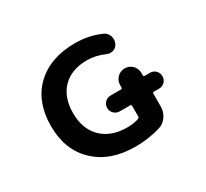

<svg xmlns="http://www.w3.org/2000/svg" viewBox="-149 -992 1298 1208"><g transform="rotate(-30 500.0 -387.5)"><path d="M518.6 -9.8Q427.7 -9.8 355.5 -35.2Q283.2 -60.5 229 -111.8Q174.8 -163.1 147.9 -231.9Q121.1 -300.8 121.1 -387.7Q121.1 -474.6 147.5 -543.9Q172.9 -612.3 225.6 -663.1Q278.3 -713.9 350.6 -739.3Q421.9 -764.6 512.7 -764.6Q613.3 -764.6 699.2 -725.6Q723.6 -714.8 733.4 -687.5Q737.3 -675.8 737.3 -664.1Q737.3 -649.4 731.4 -635.7Q721.7 -612.3 698.2 -603.5Q687.5 -599.6 676.8 -599.6Q663.1 -599.6 650.4 -605.5Q585.9 -633.8 525.4 -633.8Q410.2 -633.8 346.2 -568.4Q282.2 -502.9 282.2 -388.2Q282.2 -273.4 349.6 -207Q417 -140.6 533.2 -140.6Q582 -140.6 618.2 -153.3Q627 -157.2 627 -167V-242.2Q627 -252 617.2 -252H543Q518.6 -252 501.5 -268.6Q484.4 -285.2 484.4 -309.6Q484.4 -334 501.5 -350.6Q518.6 -367.2 543 -367.2H617.2Q627 -367.2 627 -377V-393.6Q627 -425.8 649.4 -448.2Q671.9 -470.7 704.1 -470.7Q736.3 -470.7 758.8 -448.2Q781.2 -425.8 781.2 -393.6V-377Q781.2 -367.2 791 -367.2H828.1Q852.5 -367.2 869.1 -350.6Q885.7 -334 885.7 -309.6Q885.7 -285.2 869.1 -268.6Q852.5 -252 828.1 -252H791Q781.2 -252 781.2 -242.2V-150.4Q781.2 -111.3 759.3 -79.1Q737.3 -46.9 701.2 -36.1Q613.3 -9.8 518.6 -9.8Z"/></g></svg>

Font: Rounded-X Mgen+ 2m bold
Style: Bold
Weight: 700
Designer: [Source Han Sans]
Ryoko NISHIZUKA  (kana & ideographs); Paul D. Hunt (Latin, Greek & Cyrillic); Wenlong ZHANG  (bopomofo
Version: Version 1.059.20150602